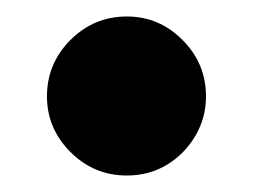

<svg xmlns="http://www.w3.org/2000/svg" viewBox="-20 -201 307 233"><path d="M134 12Q94 12 65.5 -16.5Q37 -45 37 -84Q37 -124 65.5 -152.5Q94 -181 134 -181Q173 -181 201.5 -152.5Q230 -124 230 -84Q230 -58 217 -36Q204 -14 182.5 -1Q161 12 134 12Z"/></svg>

Font: MuseoModerno Thin
Style: Bold
Weight: 700
Version: Version 1.003